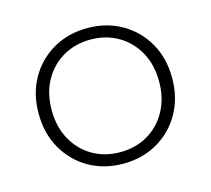

<svg xmlns="http://www.w3.org/2000/svg" viewBox="-82 -623 797 725"><g transform="rotate(-15 316.0 -261.0)"><path d="M316 4Q241 4 182 -30Q123 -64 89 -124Q55 -184 55 -261Q55 -339 89 -398.5Q123 -458 182 -492Q241 -526 316 -526Q391 -526 450 -492Q509 -458 543 -398.5Q577 -339 577 -261Q577 -184 543 -124Q509 -64 450 -30Q391 4 316 4ZM316 -41Q376 -41 423.5 -68.5Q471 -96 498.5 -146Q526 -196 526 -261Q526 -327 498.5 -376.5Q471 -426 423.5 -453.5Q376 -481 316 -481Q256 -481 208.5 -453.5Q161 -426 133.5 -376.5Q106 -327 106 -261Q106 -196 133.5 -146Q161 -96 208.5 -68.5Q256 -41 316 -41Z"/></g></svg>

Font: Montserrat Light
Style: Regular
Weight: 300
Designer: Julieta Ulanovsky
Foundry: Julieta Ulanovsky
Version: Version 9.000; ttfautohint (v1.8.4.7-5d5b)